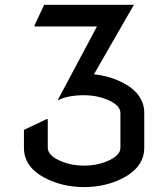

<svg xmlns="http://www.w3.org/2000/svg" viewBox="-20 -757 689 787"><path d="M78.1 -224.6 170.9 -268.6H175.8V-151.4Q175.8 -117.7 234.9 -94.2Q275.9 -78.1 324.7 -78.1Q373.5 -78.1 414.6 -94.2Q473.6 -117.7 473.6 -151.4V-293.5Q473.6 -327.6 414.6 -350.6Q373.5 -366.7 324.7 -366.7Q257.3 -366.7 215.8 -345.2L377.4 -648.4H121.6V-653.3L161.1 -737.3H528.8L365.2 -452.6Q416 -447.3 460.4 -428.7Q571.3 -382.3 571.3 -293.5V-151.4Q571.3 -62.5 460.4 -16.1Q398.4 9.8 324.7 9.8Q251 9.8 189 -16.1Q78.1 -62 78.1 -151.4Z"/></svg>

Font: Nova Flat
Style: Book
Weight: 400
Version: Version 2.000